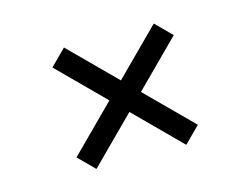

<svg xmlns="http://www.w3.org/2000/svg" viewBox="-61 -625 715 549"><g transform="rotate(-15 296.5 -350.5)"><path d="M163.7 -529.6 476.4 -217.1 429.6 -170.3 117.1 -482.9ZM429.5 -529.4 476.2 -482.6 163.6 -170.1 117 -216.8Z"/></g></svg>

Font: Pathway Extreme 8pt Thin
Style: Regular
Weight: 100
Designer: Eduardo Rodriguez Tunni
Foundry: Eduardo Rodriguez Tunni
Version: Version 1.000